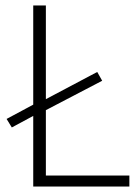

<svg xmlns="http://www.w3.org/2000/svg" viewBox="-20 -679 508 699"><path d="M23 -215 4 -246 101 -298V-659H147V-318L334 -417L352 -385L147 -278V-40H451V0H101V-257Z"/></svg>

Font: Toshiba Sans Light
Style: Regular
Weight: 300
Designer: Paul D. Hunt
Foundry: Toshiba Corporation
Version: Version 2.020;PS 2.0;hotconv 1.0.86;makeotf.lib2.5.63406